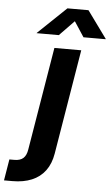

<svg xmlns="http://www.w3.org/2000/svg" viewBox="-170 -789 603 1033"><g transform="rotate(5 131.5 -272.0)"><path d="M100.1 -529.3H245.1L151.4 36.6Q142.1 92.3 114.3 129.6Q86.4 167 41.7 185.5Q-2.9 204.1 -63 204.1H-107.9L-88.9 89.4H-62Q-30.3 89.4 -13.7 74.2Q2.9 59.1 7.8 26.9ZM117.7 -600.1H-2L-1.5 -601.6L151.4 -747.6H265.1L371.1 -601.6L370.6 -600.1H251L197.3 -682.1Z"/></g></svg>

Font: Inter 24pt
Style: Bold Italic
Weight: 700
Italic angle: -9.3988°
Version: Version 4.001;git-66647c0bb